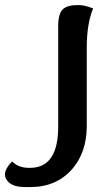

<svg xmlns="http://www.w3.org/2000/svg" viewBox="-54 -508 429 771"><path d="M259.8 -487.8Q286.6 -487.8 319.8 -474.1Q294.4 -412.1 294.4 -316.9V0Q293.5 105 235.8 170.9Q172.9 243.2 66.9 243.2H46.9Q-15.1 243.2 -31.2 207Q-34.2 200.2 -34.2 192.9Q-34.2 169.9 -5.4 140.1Q19.5 166 62.5 166H66.9Q179.7 166 179.7 0V-401.9Q179.7 -452.1 197.8 -470.2Q215.8 -487.8 259.8 -487.8Z"/></svg>

Font: Sukar
Style: Bold
Weight: 700
Designer: Dario Muhafara - Ghiath Alsory
Foundry: Dario Muhafara - Ghiath Alsory
Version: Version 1.00 March 27, 2016, initial release